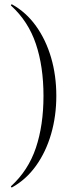

<svg xmlns="http://www.w3.org/2000/svg" viewBox="-20 -745 349 883"><path d="M239 -304Q239 -211 215 -128.5Q191 -46 145.5 17.5Q100 81 35 117Q34 118 31.5 115.5Q29 113 31 111Q110 39 145 -65Q180 -169 180 -304Q180 -439 145 -543Q110 -647 31 -719Q29 -721 31.5 -723.5Q34 -726 35 -725Q100 -689 145.5 -625.5Q191 -562 215 -480Q239 -398 239 -304Z"/></svg>

Font: Cormorant Garamond Light Light
Style: Regular
Weight: 300
Version: Version 4.001